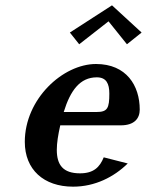

<svg xmlns="http://www.w3.org/2000/svg" viewBox="-20 -690 551 720"><path d="M511 -568 400 -670 242 -568 277 -524 387 -610 456 -524ZM73 -158C73 -54 144 10 254 10C336 10 407 -26 459 -77L369 -100C354 -63 331 -40 280 -40C216 -40 193 -72 193 -128C193 -154 198 -185 206 -220H433C484 -220 504 -246 504 -279C504 -369 454 -450 340 -450C216 -450 73 -319 73 -158ZM219 -270C244 -351 280 -400 343 -400C379 -400 390 -376 390 -339C390 -284 383 -270 342 -270Z"/></svg>

Font: Pfennig
Style: BoldItalic
Weight: 700
Italic angle: -13°
Version: Version 20100423